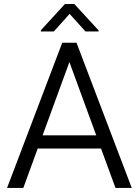

<svg xmlns="http://www.w3.org/2000/svg" viewBox="-20 -920 679 940"><path d="M545.4 0 474.6 -192.9H164.6L94.2 0H14.6L284.7 -710.9H354.5L625 0ZM188.5 -257.3H451.2L319.8 -616.2ZM343.8 -900.4 462.9 -771V-766.1H398.4L320.8 -852.1L243.7 -766.1H180.2V-772L297.9 -900.4Z"/></svg>

Font: Vazirmatn FD Light
Style: Regular
Weight: 300
Designer: Saber Rastikerdar
Foundry: Saber Rastikerdar
Version: Version 33.003